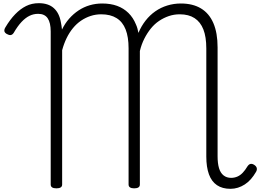

<svg xmlns="http://www.w3.org/2000/svg" viewBox="-20 -1170 1655 1208"><path d="M1430 18Q1379 18 1345 -5Q1311 -28 1294.5 -73.5Q1278 -119 1278 -185V-865Q1278 -938 1259.5 -985Q1241 -1032 1204 -1056Q1167 -1080 1111 -1080Q1075 -1080 1042.5 -1069Q1010 -1058 981 -1038.5Q952 -1019 929 -990.5Q906 -962 888 -926.5Q870 -891 860 -849V-9Q860 3 851 9Q842 15 824 15Q807 15 798 9Q789 3 789 -9V-866Q789 -937 770.5 -984.5Q752 -1032 713.5 -1056Q675 -1080 617 -1080Q582 -1080 550 -1069.5Q518 -1059 490 -1040Q462 -1021 439 -993Q416 -965 399 -930Q382 -895 371 -854V-9Q371 3 362 9Q353 15 335 15Q317 15 308 9Q299 3 299 -9V-972Q299 -1027 280 -1055Q261 -1083 220 -1083Q191 -1083 165.5 -1070.5Q140 -1058 115.5 -1032Q91 -1006 66 -963Q58 -951 47.5 -949.5Q37 -948 23 -956Q9 -964 7.5 -974.5Q6 -985 14 -998Q43 -1047 75.5 -1080.5Q108 -1114 144 -1132Q180 -1150 224 -1150Q284 -1150 318.5 -1119Q353 -1088 363 -1030Q365 -1020 367 -1008Q369 -996 370 -984Q389 -1023 415.5 -1053Q442 -1083 474.5 -1104.5Q507 -1126 544.5 -1137Q582 -1148 623 -1148Q676 -1148 717 -1133Q758 -1118 788 -1088.5Q818 -1059 835 -1017Q841 -1004 844.5 -991.5Q848 -979 851 -963Q869 -1006 896 -1040.5Q923 -1075 957.5 -1099Q992 -1123 1033 -1135.5Q1074 -1148 1118 -1148Q1193 -1148 1244.5 -1117Q1296 -1086 1322.5 -1024.5Q1349 -963 1349 -872V-187Q1349 -142 1358 -112Q1367 -82 1386.5 -66.5Q1406 -51 1434 -51Q1455 -51 1473.5 -59Q1492 -67 1507.5 -83.5Q1523 -100 1536 -122Q1545 -136 1555.5 -138.5Q1566 -141 1579 -133Q1593 -124 1595.5 -112.5Q1598 -101 1591 -89Q1576 -63 1558.5 -43Q1541 -23 1520 -9.5Q1499 4 1476.5 11Q1454 18 1430 18Z"/></svg>

Font: Playwrite CL Light
Style: Regular
Weight: 300
Designer: Veronika Burian, José Scaglione
Foundry: TypeTogether
Version: Version 1.002